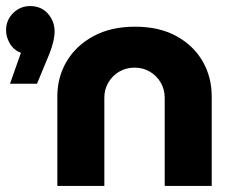

<svg xmlns="http://www.w3.org/2000/svg" viewBox="-36 -613 771 633"><path d="M153 0V-295Q153 -359 184 -411Q215 -463 272.5 -494Q330 -525 409 -525Q489 -525 545.5 -494Q602 -463 632 -411Q662 -359 662 -295V0H507V-291Q507 -318 494 -340.5Q481 -363 458.5 -376.5Q436 -390 408 -390Q379 -390 356.5 -376.5Q334 -363 321 -340.5Q308 -318 308 -291V0ZM-3 -337 33 -439Q9 -448 -3.5 -469.5Q-16 -491 -16 -513Q-16 -547 7.5 -570Q31 -593 63 -593Q100 -593 122 -568Q144 -543 144 -509Q144 -479 127 -436L86 -337Z"/></svg>

Font: MuseoModerno Thin
Style: Bold
Weight: 700
Version: Version 1.003